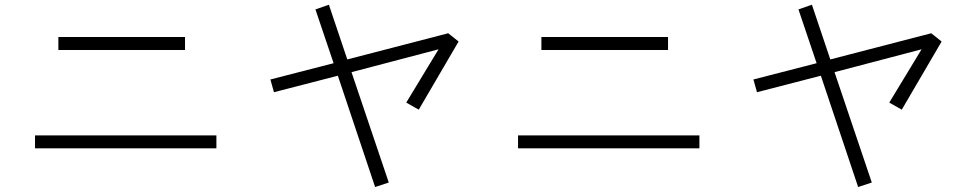

<svg xmlns="http://www.w3.org/2000/svg" viewBox="-20 -749 4040 795"><path d="M221.7 -542V-595.7H746.1V-542ZM125 -134.8V-188.5H876V-134.8Z M1286.1 -710 1341.8 -729.5 1418 -502.9 1835.9 -611.3 1878.9 -577.1 1713.9 -294.9 1662.1 -324.2 1795.9 -544.9 1435.5 -450.2 1589.8 6.8 1533.2 25.4 1378.9 -435.5 1114.3 -367.2 1099.6 -419.9 1361.3 -487.3Z M2221.7 -542V-595.7H2746.1V-542ZM2125 -134.8V-188.5H2876V-134.8Z M3286.1 -710 3341.8 -729.5 3418 -502.9 3835.9 -611.3 3878.9 -577.1 3713.9 -294.9 3662.1 -324.2 3795.9 -544.9 3435.5 -450.2 3589.8 6.8 3533.2 25.4 3378.9 -435.5 3114.3 -367.2 3099.6 -419.9 3361.3 -487.3Z"/></svg>

Font: Gothic A1 Light
Style: Regular
Weight: 300
Version: Version 2.50